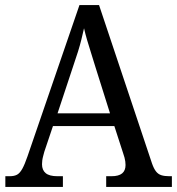

<svg xmlns="http://www.w3.org/2000/svg" viewBox="-20 -734 695 754"><path d="M1 0V-42H18Q36 -42 47 -48Q58 -54 67.5 -71Q77 -88 88 -120L292 -714H369L577 -92Q584 -72 592.5 -61Q601 -50 613.5 -46Q626 -42 644 -42H655V0H397V-42H418Q446 -42 459.5 -53Q473 -64 473 -86Q473 -93 472 -100Q471 -107 469 -115Q467 -123 464 -131L429 -239H188L154 -138Q152 -130 149.5 -121Q147 -112 146 -104Q145 -96 145 -89Q145 -66 159.5 -54Q174 -42 205 -42H227V0ZM206 -289H412L355 -470Q346 -500 337.5 -526.5Q329 -553 322 -577Q315 -601 310 -623Q305 -601 299.5 -578.5Q294 -556 286.5 -532Q279 -508 269 -479Z"/></svg>

Font: Noto Serif SemiCondensed
Style: Regular
Weight: 400
Width: 4
Designer: Monotype Design Team
Foundry: Monotype Imaging Inc.
Version: Version 2.013